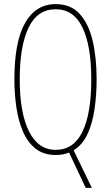

<svg xmlns="http://www.w3.org/2000/svg" viewBox="-20 -744 540 934"><path d="M251 10Q192 10 153 -21Q114 -52 91.5 -104.5Q69 -157 59.5 -223Q50 -289 50 -358Q50 -541 102 -632.5Q154 -724 251 -724Q324 -724 367.5 -676.5Q411 -629 430.5 -546.5Q450 -464 450 -358Q450 -283 440 -214Q430 -145 406 -92.5Q382 -40 338 -13L427 170H397L316 -2Q287 10 251 10ZM251 -15Q338 -15 381 -103Q424 -191 424 -358Q424 -522 381 -610.5Q338 -699 251 -699Q162 -699 119 -609.5Q76 -520 76 -358Q76 -195 121 -105Q166 -15 251 -15Z"/></svg>

Font: Noto Sans Mono ExtraCondensed Thin
Style: Regular
Weight: 100
Width: 2
Designer: Monotype Design Team
Foundry: Monotype Imaging Inc.
Version: Version 2.014; ttfautohint (v1.8.4.7-5d5b)